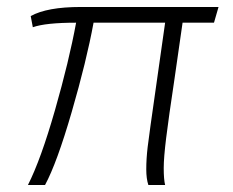

<svg xmlns="http://www.w3.org/2000/svg" viewBox="-20 -530 667 550"><path d="M503 -465 480 -305Q463 -192 456 -135Q449 -78 449 -49Q449 -16 453 0H405Q399 -18 399 -45Q399 -75 403 -109Q407 -143 428 -289L453 -465H248Q228 -356 185.5 -209.5Q143 -63 109 0H60Q97 -73 137.5 -214.5Q178 -356 198 -465Q111 -465 74 -452L68 -484Q115 -510 211 -510H606L593 -465Z"/></svg>

Font: Chivo Thin Italic
Style: Regular
Weight: 100
Italic angle: -8.05°
Designer: Hector Gatti
Foundry: Omnibus-Type
Version: Version 1.007